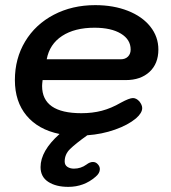

<svg xmlns="http://www.w3.org/2000/svg" viewBox="-20 -520 667 748"><path d="M146 -208Q144 -192 144 -185Q144 -79 297 -79Q340 -79 376.5 -88.5Q413 -98 451 -120Q484 -138 498 -138Q511 -138 523 -125Q534 -111 534 -99Q534 -80 510 -59Q479 -33 428 -15Q377 3 320 7Q274 40 253 60.5Q232 81 232 109Q232 123 242.5 130Q253 137 268 137Q295 137 317 121Q330 111 342 111Q354 111 362 121Q369 129 369 139Q369 155 352 169Q307 208 246 208Q198 208 168 188.5Q138 169 138 131Q138 68 212 2Q129 -15 83.5 -69.5Q38 -124 38 -208Q38 -292 78 -358.5Q118 -425 189.5 -462.5Q261 -500 351 -500Q422 -500 478 -478Q534 -456 565.5 -416.5Q597 -377 597 -327Q597 -272 562.5 -240Q528 -208 470 -208ZM162 -289H450Q468 -289 478.5 -299.5Q489 -310 489 -327Q489 -366 451 -389Q413 -412 348 -412Q271 -412 222 -380Q173 -348 162 -289Z"/></svg>

Font: Kodchasan SemiBold
Style: Italic
Weight: 600
Italic angle: -10°
Version: Version 1.000; ttfautohint (v1.6)